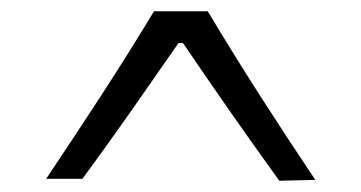

<svg xmlns="http://www.w3.org/2000/svg" viewBox="-20 -705 642 341"><path d="M476 -384Q432 -445 389.2 -506.2Q346.5 -567.5 305 -628.5H297Q255.5 -568.5 213 -508Q170.5 -447.5 126.5 -387.5H62Q112 -462 160.2 -536.2Q208.5 -610.5 253.5 -685H349Q393.5 -610.5 441.8 -535.2Q490 -460 540 -385.5Z"/></svg>

Font: Commissioner Flair Light
Style: Regular
Weight: 300
Designer: Kostas Bartsokas
Foundry: Kostas Bartsokas
Version: Version 1.000; ttfautohint (v1.8.3)